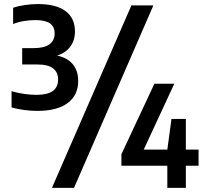

<svg xmlns="http://www.w3.org/2000/svg" viewBox="-20 -834 986 922"><path d="M159 -301.5Q127 -301.5 95.8 -305.8Q64.5 -310 35.5 -318V-396Q64.5 -387.5 96 -383Q127.5 -378.5 154.5 -378.5Q208 -378.5 233.5 -397Q259 -415.5 259 -452Q259 -487 235 -505.8Q211 -524.5 157 -524.5H86.5V-603H142.5Q194 -603 218.2 -621.8Q242.5 -640.5 242.5 -673Q242.5 -705.5 220.2 -721.5Q198 -737.5 150 -737.5Q123.5 -737.5 95.2 -733Q67 -728.5 43 -718.5V-796.5Q66 -805 99 -809.8Q132 -814.5 162.5 -814.5Q250 -814.5 295 -780.5Q340 -746.5 340 -683Q340 -637 313.8 -605.5Q287.5 -574 241.5 -564V-569.5Q297.5 -561 326.5 -529Q355.5 -497 355.5 -445Q355.5 -377 305 -339.2Q254.5 -301.5 159 -301.5ZM229.5 68 611 -808H716.5L335.5 68ZM563 -38V-93.5L721.5 -432H817L660 -93.5L649 -115.5H933.5V-38ZM783.5 68V-115.5L803.5 -263H872.5V68Z"/></svg>

Font: Encode Sans SC SemiCondensed SemiBold
Style: Regular
Weight: 600
Width: 4
Designer: Multiple Designers
Foundry: Impallari Type
Version: Version 3.002